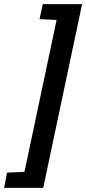

<svg xmlns="http://www.w3.org/2000/svg" viewBox="-79 -763 419 933"><path d="M-59 150 -45 76 40 72 196 -666 113 -670 129 -743H320L131 150Z"/></svg>

Font: Saira Condensed SemiBold
Style: Italic
Weight: 600
Width: 3
Italic angle: -12°
Designer: Hector Gatti with collaboration of the Omnibus-Type team
Foundry: Omnibus-Type
Version: Version 1.101